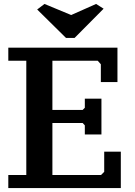

<svg xmlns="http://www.w3.org/2000/svg" viewBox="-20 -946 685 971"><path d="M574 -705V-531H490V-621L474 -639H245V-390H398L409 -401V-447H493V-266H409V-312L398 -324H245V-61H491L507 -77V-179H591V5H22V-61H113V-639H22V-705ZM466 -926 504 -902 357 -754H314L168 -898L205 -926L340 -870Z"/></svg>

Font: PT Serif Caption
Style: Semibold
Weight: 600
Designer: A.Korolkova, O.Umpeleva, V.Yefimov
Foundry: ParaType Ltd
Version: Version 1.00;May 2, 2020;FontCreator 12.0.0.2544 64-bit